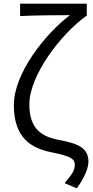

<svg xmlns="http://www.w3.org/2000/svg" viewBox="-20 -816 506 1040"><path d="M396 204C440 144 459 92 459 60C459 -12 409 -37 305 -57C205 -75 139 -117 139 -251C139 -408 309 -630 446 -729H450V-796H89V-729C161 -733 295 -734 359 -734C225 -633 55 -419 55 -247C55 -70 148 -13 259 9C363 30 385 44 385 77C385 108 371 127 330 176Z"/></svg>

Font: Noto Sans HK DemiLight
Style: Regular
Weight: 350
Designer: Ryoko NISHIZUKA 西塚涼子 (kana, bopomofo & ideographs); Paul D. Hunt (Latin, Greek & Cyrillic); Sandoll Communications 산돌커뮤니
Foundry: Adobe
Version: Version 2.004;hotconv 1.0.118;makeotfexe 2.5.65603